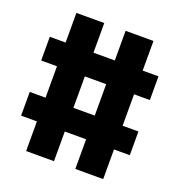

<svg xmlns="http://www.w3.org/2000/svg" viewBox="-127 -824 854 913"><g transform="rotate(20 300.0 -367.5)"><path d="M105 -18V-168H25V-288H105V-447H25V-567H105V-717H246V-567H354V-717H495V-567H575V-447H495V-288H575V-168H495V-18H354V-168H246V-18ZM246 -288H354V-447H246Z"/></g></svg>

Font: Iosevka Etoile Heavy
Style: Regular
Weight: 900
Designer: Belleve Invis
Foundry: Belleve Invis
Version: Version 22.1.2; ttfautohint (v1.8.4)